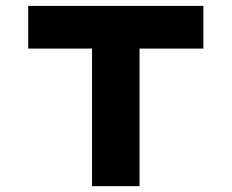

<svg xmlns="http://www.w3.org/2000/svg" viewBox="-20 -635 790 655"><path d="M294 0V-469.3H76.2V-614.9H673.8V-469.3H456V0Z"/></svg>

Font: Martian Mono SemiExpanded
Style: Regular
Weight: 400
Width: 6
Monospace: yes
Designer: Roman Shamin
Foundry: Evil Martians
Version: Version 1.000